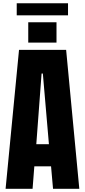

<svg xmlns="http://www.w3.org/2000/svg" viewBox="-20 -1168 525 1188"><path d="M14.6 0 97.7 -859.4H389.2L470.7 0H308.1L295.9 -138.7H192.4L181.6 0ZM204.6 -275.9H282.7L245.1 -712.9H237.3ZM154.8 -904.3V-1030.3H329.6V-904.3ZM83.5 -1073.2V-1147.9H400.9V-1073.2Z"/></svg>

Font: webenart
Style: Regular
Weight: 400
Designer: Vernon Adams
Foundry: Vernon Adams
Version: Version 2.116; ttfautohint (v1.8.3)